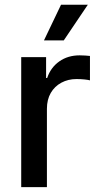

<svg xmlns="http://www.w3.org/2000/svg" viewBox="-20 -771 411 791"><path d="M67.4 0V-535.6H169.9V-449.7H174.3Q189 -493.2 224.4 -518.1Q259.8 -543 308.1 -543Q318.8 -543 331.1 -542.2Q343.3 -541.5 350.6 -540.5V-439.9Q344.7 -441.9 328.6 -443.6Q312.5 -445.3 294.9 -445.3Q260.7 -445.3 232.9 -430.4Q205.1 -415.5 189.2 -388.2Q173.3 -360.8 173.3 -322.8V0ZM161.1 -604.5 231.4 -751.5H341.8L242.7 -604.5Z"/></svg>

Font: Inter 20pt Medium
Style: Regular
Weight: 500
Version: Version 4.001;git-66647c0bb